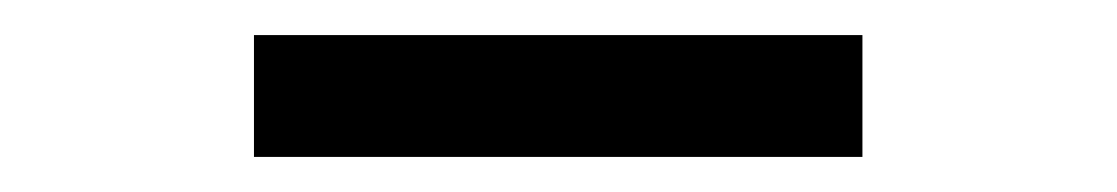

<svg xmlns="http://www.w3.org/2000/svg" viewBox="-20 -731 640 110"><path d="M474.1 -641.1H125.5V-710.9H474.1Z"/></svg>

Font: RobotoMono-Regular
Style: Regular
Weight: 400
Designer: Google
Version: Version 2.000985; 2015; ttfautohint (v1.3)